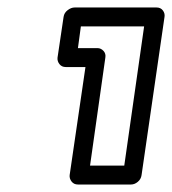

<svg xmlns="http://www.w3.org/2000/svg" viewBox="-20 -746 457 510"><path d="M132.8 -592.8 148.9 -701.2Q150.4 -711.9 159.7 -719Q168.9 -726.1 178.2 -726.1H396Q406.7 -726.1 412.6 -718.3Q418.5 -710.4 417 -701.2L356 -280.8Q354.5 -270 345.9 -262.9Q337.4 -255.9 328.1 -255.9H187Q176.3 -255.9 170.2 -263.7Q164.1 -271.5 165 -280.8L207 -567.9H154.8Q144 -567.9 137.9 -575.7Q131.8 -583.5 132.8 -592.8ZM187 -618.2H238.8Q248 -618.2 254.9 -610.8Q261.7 -603.5 259.8 -592.8L219.2 -306.2H310.1L362.8 -675.8H194.8Z"/></svg>

Font: Trueno ExtraBold Outline
Style: Italic
Weight: 800
Width: 6
Designer: Julieta Ulanovsky
Foundry: Julieta Ulanovsky
Version: Version 3.001b | FøM Fix